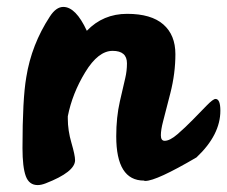

<svg xmlns="http://www.w3.org/2000/svg" viewBox="-20 -519 657 555"><path d="M163 -499Q199 -499 231 -430Q278 -479 347.5 -479Q417 -479 452 -448.5Q487 -418 487 -362.5Q487 -307 472.5 -250Q458 -193 451.5 -168.5Q445 -144 445 -128Q445 -112 456 -112Q471 -112 493 -131Q515 -150 537 -172.5Q559 -195 577.5 -214Q596 -233 603 -233Q617 -233 617 -199Q617 -129 548 -64Q432 4 400 4Q397 4 396 3Q316 3 316 -125Q316 -180 326.5 -226Q337 -272 342 -293Q347 -314 347 -336Q347 -372 305.5 -372Q264 -372 226.5 -310.5Q189 -249 176 -183V-176Q176 -142 186.5 -106Q197 -70 197 -56Q197 -22 112 11Q99 16 89 16Q64 16 54.5 -10Q45 -36 45 -91Q45 -233 56 -296Q71 -390 124 -471Q142 -499 163 -499Z"/></svg>

Font: Leckerli One
Style: Regular
Weight: 400
Version: Version 1.001